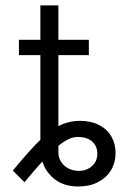

<svg xmlns="http://www.w3.org/2000/svg" viewBox="-20 -677 484 708"><path d="M195.3 -657.2V-530.3H307.6V-473.6H195.3V-211.9Q232.9 -231.4 274.4 -231.4Q315.4 -231.4 345.2 -216.1Q375 -200.7 390.6 -173.8Q406.2 -147 406.2 -113.3Q406.2 -77.6 389.4 -49.6Q372.6 -21.5 341.3 -5.4Q310.1 10.7 269.5 10.7Q217.3 10.7 183.3 -14.9Q149.4 -40.5 136.2 -81.5Q105.5 -47.9 70.3 -4.9L27.3 -47.9Q91.3 -125.5 128.9 -161.6V-473.6H49.8V-530.3H128.9V-657.2ZM270.5 -46.9Q299.3 -46.9 319.1 -64.5Q338.9 -82 338.9 -110.4Q338.9 -137.2 320.6 -154.5Q302.2 -171.9 266.6 -171.9Q250.5 -171.9 233.4 -164.1Q216.3 -156.2 195.3 -139.2V-115.2Q195.3 -96.2 205.1 -80.6Q214.8 -64.9 232.2 -55.9Q249.5 -46.9 270.5 -46.9Z"/></svg>

Font: Pretendard GOV Light
Style: Regular
Weight: 300
Designer: Base glyphs from Inter by Rasmus Andersson; Hangeul glyphs from Noto Sans CJK(Source Han Sans) by Jang Soo-young and Kan
Foundry: Kil Hyung-jin
Version: Version 1.309